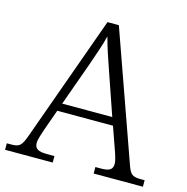

<svg xmlns="http://www.w3.org/2000/svg" viewBox="-107 -814 891 915"><g transform="rotate(15 338.0 -357.0)"><path d="M-2 0H233V-32H196C150 -32 135 -44 135 -71C135 -88 147 -123 153 -140L190 -244H465L503 -136C509 -120 520 -87 520 -71C520 -44 507 -32 463 -32H435V0H678V-32H661C618 -32 607 -40 592 -83L368 -714H312L90 -96C70 -41 61 -32 19 -32H-2ZM204 -283 279 -492C298 -546 320 -608 329 -648C341 -603 362 -539 382 -483L451 -283Z"/></g></svg>

Font: Noto Serif Light
Style: Regular
Weight: 300
Designer: Monotype Design Team
Foundry: Monotype Imaging Inc.
Version: Version 2.013